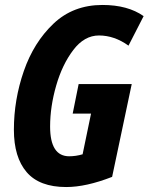

<svg xmlns="http://www.w3.org/2000/svg" viewBox="-20 -744 599 774"><path d="M432 -31 511 -405H297L273 -286H347L313 -122Q286 -114 259 -114Q182 -114 182 -234Q182 -314 206.5 -399Q231 -484 275.5 -542.5Q320 -601 379 -601Q441 -601 498 -560L559 -679Q495 -724 393 -724Q275 -724 195.5 -648.5Q116 -573 76 -457.5Q36 -342 36 -221Q36 -110 87.5 -50Q139 10 247 10Q327 10 432 -31Z"/></svg>

Font: Noto Sans UI Condensed ExtraBold
Style: Italic
Weight: 800
Width: 3
Designer: Monotype Design Team
Foundry: Monotype Imaging Inc.
Version: 1.001